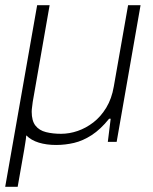

<svg xmlns="http://www.w3.org/2000/svg" viewBox="-24 -546 588 739"><path d="M-4 173 119 -526H167L102 -154Q101 -144 99.5 -134Q98 -124 98 -116Q98 -81 112.5 -62.5Q127 -44 153 -37.5Q179 -31 211 -31Q243 -31 275 -42Q307 -53 335.5 -75Q364 -97 385 -131.5Q406 -166 414 -213L469 -526H517L425 0H391L402 -89H396Q363 -48 329 -26Q295 -4 261 4Q227 12 192 12Q155 12 125.5 3Q96 -6 77 -25Q76 -11 73.5 3Q71 17 69 31L44 173Z"/></svg>

Font: Archivo SemiBold Thin
Style: Italic
Weight: 250
Italic angle: -10°
Version: Version 2.001